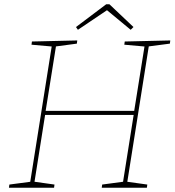

<svg xmlns="http://www.w3.org/2000/svg" viewBox="-20 -882 820 902"><path d="M22 0 24 -15 130 -29 121 -21 224 -671 230 -663 128 -672 130 -687 343 -692 341 -677 236 -663 244 -671 193 -352 188 -361H618L609 -352L660 -671L665 -663L564 -672L566 -687L780 -692L778 -677L671 -663L680 -671L577 -21L571 -29L672 -15L670 0H458L460 -15L565 -29L557 -21L609 -349L615 -342H185L193 -349L141 -21L136 -29L236 -15L234 0ZM346 -742 337 -755 479 -862H494L607 -755L594 -742L479 -837H487Z"/></svg>

Font: Bitter Thin Thin
Style: Italic
Weight: 250
Italic angle: -9°
Version: Version 2.002